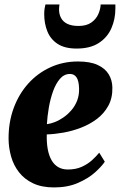

<svg xmlns="http://www.w3.org/2000/svg" viewBox="-20 -830 538 862"><path d="M450.5 -104Q437 -83.5 406.8 -56.2Q376.5 -29 330.2 -8.8Q284 11.5 223 11.5Q167.5 11.5 128.5 -7Q89.5 -25.5 65.2 -56.8Q41 -88 30 -126.8Q19 -165.5 18.5 -206Q18 -281.5 41.5 -345Q65 -408.5 107.2 -455.2Q149.5 -502 206.5 -528Q263.5 -554 330 -554Q384.5 -554 418.2 -538.5Q452 -523 468 -496.5Q484 -470 484.5 -437Q485.5 -390 466.2 -355Q447 -320 414.8 -295.8Q382.5 -271.5 343.2 -256.5Q304 -241.5 264 -234.5Q224 -227.5 190 -226.5Q189 -190 194.2 -161Q199.5 -132 211 -111.5Q222.5 -91 241 -80Q259.5 -69 284.5 -69Q320 -69 346.8 -81Q373.5 -93 392.8 -110.5Q412 -128 425.5 -144.5ZM294.5 -498Q268 -498 249.2 -476.2Q230.5 -454.5 218.2 -420.2Q206 -386 199.2 -346.8Q192.5 -307.5 190.5 -272.5Q207 -274.5 226.8 -282.2Q246.5 -290 265.8 -303.5Q285 -317 301.2 -336Q317.5 -355 326.8 -379.5Q336 -404 335 -433.5Q334 -467.5 323.5 -482.8Q313 -498 294.5 -498ZM324 -612Q271 -612 239 -632.8Q207 -653.5 192.8 -688.8Q178.5 -724 178.5 -766.5Q178.5 -781 180.2 -791.5Q182 -802 184 -810H247Q246.5 -805.5 245.8 -800.2Q245 -795 245 -788Q245 -766.5 254 -749.5Q263 -732.5 282.2 -723Q301.5 -713.5 332.5 -713.5Q368 -713.5 389.5 -728.5Q411 -743.5 421 -765.8Q431 -788 432 -810H498Q498 -805.5 498 -801.5Q498 -797.5 498 -791.5Q498 -744 480 -703Q462 -662 423.5 -637Q385 -612 324 -612Z"/></svg>

Font: Merriweather 60pt Black
Style: Italic
Weight: 900
Italic angle: -7.8°
Version: Version 2.101